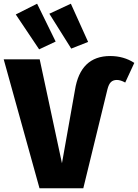

<svg xmlns="http://www.w3.org/2000/svg" viewBox="-39 -1015 744 1035"><path d="M161 -995 261 -791 172 -749 46 -937ZM343 -995 436 -789 345 -753 227 -941ZM174 0 -19 -695H175L295 -135L365 -529Q394 -713 555 -713Q628 -713 685 -676L636 -570Q611 -584 591 -584Q571 -584 559 -572.5Q547 -561 540 -533L410 0Z"/></svg>

Font: FiraGO ExtraBold
Style: Regular
Weight: 800
Designer: bBox Type
Foundry: bBox Type GmbH
Version: Version 1.001;PS 001.001;hotconv 1.0.88;makeotf.lib2.5.64775